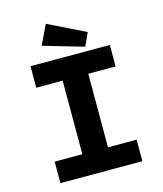

<svg xmlns="http://www.w3.org/2000/svg" viewBox="-120 -902 839 991"><g transform="rotate(-15 300.0 -407.0)"><path d="M79 0V-115H227V-508H86V-623H510V-508H364V-115H517V0ZM385 -647 169 -710 219 -814 417 -717Z"/></g></svg>

Font: Inconsolata Expanded Black
Style: Regular
Weight: 900
Width: 7
Monospace: yes
Designer: Raph Levien, Cyreal, Brenton Simpson
Foundry: Raph Levien, Cyreal, Google
Version: Version 3.001; ttfautohint (v1.8.2.53-6de2)